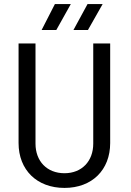

<svg xmlns="http://www.w3.org/2000/svg" viewBox="-20 -913 643 941"><path d="M296 8C431 8 520 -80 520 -212V-700H437V-209C437 -123 381 -64 296 -64C210 -64 154 -123 154 -209V-700H71V-212C71 -80 161 8 296 8ZM184 -766H256L327 -893H249ZM340 -766H411L483 -893H409Z"/></svg>

Font: Vanilla Cream Book
Style: Regular
Weight: 400
Designer: Jeremy Tribby, Jinavaṁso
Foundry: Tribby Type
Version: Version 1.422;Glyphs 3.1.2 (3151)